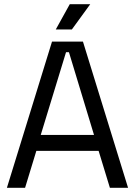

<svg xmlns="http://www.w3.org/2000/svg" viewBox="-20 -899 646 919"><path d="M13 0 229 -700H377L593 0H506L452 -177H154L100 0ZM430 -253 310 -649H296L175 -253ZM247 -758 314 -879H412L324 -758Z"/></svg>

Font: Space Grotesk Frontify
Style: Regular
Weight: 400
Designer: Florian Karsten
Version: Version 2.000